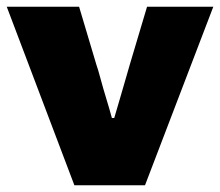

<svg xmlns="http://www.w3.org/2000/svg" viewBox="-20 -548 651 568"><path d="M200 0 0 -528H214L265 -357Q270 -343 277.5 -315Q285 -287 294.5 -256Q304 -225 311 -199H318Q325 -223 334 -253.5Q343 -284 351 -312Q359 -340 364 -357L415 -528H611L409 0Z"/></svg>

Font: Archivo SemiBold Black
Style: Regular
Weight: 900
Version: Version 2.001